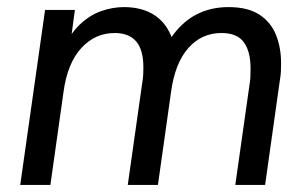

<svg xmlns="http://www.w3.org/2000/svg" viewBox="-20 -521 868 541"><path d="M37 0 107 -493H191L174 -366L156 -376Q175 -423 203.5 -450.5Q232 -478 264.5 -489.5Q297 -501 329 -501Q375 -501 407.5 -483Q440 -465 457.5 -430Q475 -395 476 -343L428 -352Q450 -403 478.5 -436Q507 -469 543.5 -485Q580 -501 624 -501Q678 -501 710.5 -480Q743 -459 757.5 -423Q772 -387 772 -343Q772 -330 771.5 -319.5Q771 -309 769 -298L727 0H643L683 -282Q685 -293 685.5 -303.5Q686 -314 686 -328Q686 -376 667 -402Q648 -428 604 -428Q548 -428 510.5 -385.5Q473 -343 462 -262L425 0H340L381 -289Q383 -300 383.5 -310Q384 -320 384 -331Q384 -381 363.5 -404.5Q343 -428 303 -428Q248 -428 209 -385.5Q170 -343 159 -262L122 0Z"/></svg>

Font: Hanken Grotesk
Style: Italic
Weight: 400
Italic angle: -8°
Designer: Alfredo Marco Pradil
Foundry: Hanken Design Co.
Version: Version 3.013